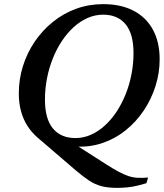

<svg xmlns="http://www.w3.org/2000/svg" viewBox="-20 -707 792 929"><path d="M345 116 161 -42Q132.5 -67 112.5 -98.2Q92.5 -129.5 81.8 -168.5Q71 -207.5 71 -255.5Q71 -323.5 91 -387.2Q111 -451 148 -505.5Q185 -560 235.8 -601Q286.5 -642 348.2 -664.5Q410 -687 479.5 -687Q565.5 -687 626.5 -655Q687.5 -623 720 -563.2Q752.5 -503.5 752.5 -419.5Q752.5 -355 732.8 -291.8Q713 -228.5 676.2 -173.2Q639.5 -118 588.2 -76.8Q537 -35.5 473.5 -14.2Q410 7 336.5 1.5L314.5 -26.5L496 89.5Q529 110.5 554.2 124Q579.5 137.5 601.2 144.8Q623 152 645.8 153.2Q668.5 154.5 696.5 152L688.5 179.5Q667 186 645.2 191.2Q623.5 196.5 599.5 199.2Q575.5 202 546.5 202Q502.5 202 471 193.8Q439.5 185.5 410.8 166.5Q382 147.5 345 116ZM197.5 -225Q197.5 -131.5 236.2 -85.2Q275 -39 344.5 -39Q384 -39 420 -55Q456 -71 487.5 -99.8Q519 -128.5 544.5 -167.2Q570 -206 588.2 -251.8Q606.5 -297.5 616.2 -348Q626 -398.5 626 -450Q626 -543.5 587.5 -589.8Q549 -636 479 -636Q440 -636 403.8 -620Q367.5 -604 336 -575.2Q304.5 -546.5 279 -507.8Q253.5 -469 235.2 -423.2Q217 -377.5 207.2 -327Q197.5 -276.5 197.5 -225Z"/></svg>

Font: Newsreader 24pt SemiBold
Style: Italic
Weight: 600
Italic angle: -17°
Designer: Hugues Gentile
Foundry: Production Type
Version: Version 1.003